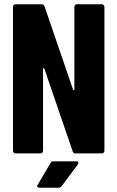

<svg xmlns="http://www.w3.org/2000/svg" viewBox="-20 -720 550 901"><path d="M41 -12V-688Q41 -693 44.5 -696.5Q48 -700 53 -700H176Q186 -700 189 -690L323 -299Q324 -296 326.5 -296.5Q329 -297 329 -300V-688Q329 -693 332.5 -696.5Q336 -700 341 -700H458Q463 -700 466.5 -696.5Q470 -693 470 -688V-12Q470 -7 466.5 -3.5Q463 0 458 0H334Q324 0 321 -10L188 -398Q187 -401 184.5 -400.5Q182 -400 182 -397V-12Q182 -7 178.5 -3.5Q175 0 170 0H53Q48 0 44.5 -3.5Q41 -7 41 -12ZM157 147 217 45Q221 37 231 37H338Q348 37 348 44Q348 48 345 52L269 154Q263 161 255 161H166Q159 161 156 157Q153 153 157 147Z"/></svg>

Font: Barlow Condensed
Style: Bold
Weight: 700
Width: 3
Designer: Jeremy Tribby
Foundry: Tribby Type
Version: Version 1.500